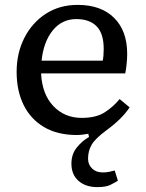

<svg xmlns="http://www.w3.org/2000/svg" viewBox="-20 -540 596 785"><path d="M292 -462Q233 -462 195.5 -415.5Q158 -369 150 -292H400Q402 -300 403 -314Q404 -328 404 -340Q404 -403 375 -432.5Q346 -462 292 -462ZM378 225Q330 225 301 199.5Q272 174 272 129Q272 90 294.5 62.5Q317 35 344 20L341 7Q334 8 321 10Q308 12 294 12Q215 12 160 -20.5Q105 -53 76.5 -111Q48 -169 48 -246Q48 -323 79.5 -385Q111 -447 167 -483.5Q223 -520 298 -520Q393 -520 446.5 -467Q500 -414 500 -320Q500 -299 497.5 -276Q495 -253 492 -240H148Q152 -155 198 -106.5Q244 -58 314 -58Q373 -58 408.5 -81Q444 -104 469 -135L510 -101Q479 -54 416 -8Q371 25 355.5 50.5Q340 76 340 109Q340 133 356.5 149Q373 165 400 165Q414 165 426.5 162.5Q439 160 449 157L462 199Q449 207 431 216Q413 225 378 225Z"/></svg>

Font: Source Serif 4 Caption
Style: Regular
Weight: 400
Designer: Frank Grießhammer
Foundry: Adobe Systems Incorporated
Version: Version 4.004;hotconv 1.0.117;makeotfexe 2.5.65602